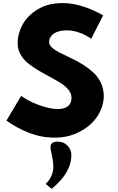

<svg xmlns="http://www.w3.org/2000/svg" viewBox="-20 -865 751 1227"><path d="M272 310.1Q297.4 286.1 309.1 257.8Q320.8 229.5 320.8 204.3Q320.8 179.2 316.7 154.1Q312.5 128.9 307.6 108.6Q302.7 88.4 303 72.8Q303.2 57.1 314.2 48.6Q325.2 40 350.1 40Q385.7 40 410.9 64.9Q436 89.8 436 126Q436 238.8 310.1 341.8ZM21 -94.2 115.2 -252Q183.6 -204.1 269 -180.7Q367.2 -154.3 410.6 -184.1Q437 -202.6 437 -240.2Q437 -266.6 418 -290.5Q398.9 -314.5 368.7 -333.7Q338.4 -353 301.8 -372.3Q265.1 -391.6 228.3 -413.3Q191.4 -435.1 161.1 -459Q130.9 -482.9 111.8 -516.1Q92.8 -549.3 92.8 -587.9Q92.8 -622.1 102.8 -655.8Q112.8 -689.5 131.3 -719.5Q149.9 -749.5 178.2 -774.2Q206.5 -798.8 241.5 -816.4Q276.4 -834 320.6 -840.8Q364.7 -847.7 413.6 -843.8Q462.4 -839.8 520.5 -820.6Q578.6 -801.3 639.2 -767.1L563 -617.2Q527.3 -642.6 488 -656.2Q448.7 -669.9 415 -670.9Q381.3 -671.9 353.5 -663.8Q325.7 -655.8 309.8 -637.7Q293.9 -619.6 293.9 -595.2Q293.9 -577.1 313.2 -560.1Q332.5 -543 363.3 -527.6Q394 -512.2 431.4 -494.9Q468.8 -477.5 505.9 -454.6Q543 -431.6 573.7 -404.3Q604.5 -377 623.8 -337.4Q643.1 -297.9 643.1 -251Q643.1 -214.4 630.1 -178Q617.2 -141.6 593.8 -109.6Q570.3 -77.6 535.6 -52Q501 -26.4 459.5 -9.3Q418 7.8 366.9 12.7Q315.9 17.6 261.7 9.8Q207.5 2 145.3 -24.4Q83 -50.8 21 -94.2Z"/></svg>

Font: Hussar Preview
Style: Bold
Weight: 700
Foundry: Cannot Into Space Fonts, PlusOne Fonts
Version: Version 2.29RC2 "Millennial"